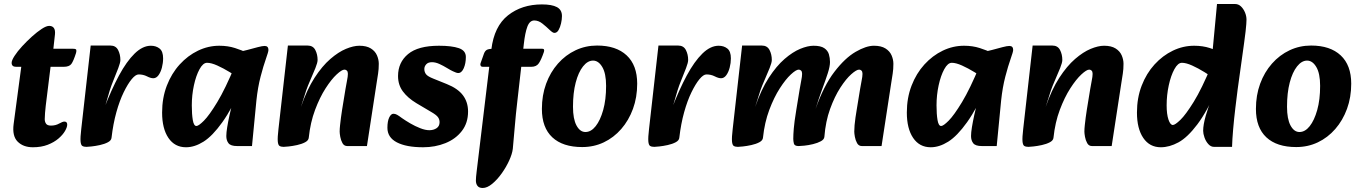

<svg xmlns="http://www.w3.org/2000/svg" viewBox="-20 -718 6776 957"><path d="M144 16Q96 16 68 -12Q40 -40 48 -100L86 -385H60Q38 -385 38 -405Q38 -417 52.5 -439.5Q67 -462 90.5 -487.5Q114 -513 139.5 -536Q165 -559 188 -574Q211 -589 225 -589Q241 -589 248.5 -578.5Q256 -568 254 -547L246 -475H343Q358 -475 360 -470Q362 -465 359 -454Q346 -413 335.5 -399Q325 -385 297 -385H232L208 -191Q206 -172 204.5 -155Q203 -138 203 -124Q203 -111 209.5 -101.5Q216 -92 234 -92Q257 -92 274.5 -102Q292 -112 301 -112Q315 -112 315 -97Q315 -84 304 -65Q293 -46 271.5 -27.5Q250 -9 218 3.5Q186 16 144 16Z M536 -32 498 -175Q535 -271 573 -341.5Q611 -412 651 -451Q691 -490 732 -490Q758 -490 775.5 -476Q793 -462 793 -427Q793 -404 787 -381Q781 -358 770 -343Q759 -328 744 -328Q731 -328 712.5 -337.5Q694 -347 671 -347Q656 -347 636.5 -323.5Q617 -300 596.5 -258Q576 -216 560 -158.5Q544 -101 536 -32ZM411 14Q398 14 390.5 9.5Q383 5 381.5 -14Q380 -33 385 -75L432 -491H530Q557 -491 568.5 -469Q580 -447 580 -419Q580 -406 569.5 -378.5Q559 -351 546.5 -320.5Q534 -290 527 -267L503 -185L553 -191L536 -32Q535 -18 518 -9Q501 0 478 5Q455 10 436 12Q417 14 411 14Z M907 16Q851 16 819.5 -30.5Q788 -77 788 -157Q788 -230 811.5 -291Q835 -352 875.5 -396.5Q916 -441 967 -465.5Q1018 -490 1073 -490Q1116 -490 1151.5 -478.5Q1187 -467 1212 -455L1183 -321Q1157 -339 1125 -358.5Q1093 -378 1063 -391.5Q1033 -405 1012 -405Q992 -405 974.5 -373Q957 -341 946.5 -292.5Q936 -244 936 -193Q936 -149 941 -119.5Q946 -90 959 -90Q970 -90 996.5 -116.5Q1023 -143 1063 -209Q1103 -275 1152 -393L1191 -297Q1137 -177 1088 -108.5Q1039 -40 994.5 -12Q950 16 907 16ZM1162 10Q1130 10 1119 -4Q1108 -18 1108 -40Q1108 -57 1112.5 -84.5Q1117 -112 1124 -144Q1131 -176 1139 -204L1161 -279L1127 -305L1151 -456Q1183 -461 1212.5 -469Q1242 -477 1265 -483Q1288 -489 1299 -489Q1318 -489 1318 -469Q1318 -460 1305.5 -425Q1293 -390 1279 -336.5Q1265 -283 1258 -217L1236 10Z M1711 10Q1695 10 1687 -4.5Q1679 -19 1676 -36Q1673 -53 1673 -62Q1673 -76 1675 -94Q1677 -112 1679.5 -132Q1682 -152 1685 -170L1702 -274Q1705 -294 1709.5 -315.5Q1714 -337 1714 -350Q1714 -361 1709 -366Q1704 -371 1697 -371Q1684 -371 1658 -347Q1632 -323 1603 -278Q1574 -233 1550.5 -170.5Q1527 -108 1519 -32L1480 -185Q1510 -272 1548 -330.5Q1586 -389 1626.5 -424Q1667 -459 1704.5 -474.5Q1742 -490 1771 -490Q1807 -490 1828.5 -476.5Q1850 -463 1859 -442Q1868 -421 1868 -400Q1868 -373 1864.5 -351Q1861 -329 1857 -303L1809 10ZM1394 14Q1381 14 1373.5 9.5Q1366 5 1364.5 -14Q1363 -33 1368 -75L1415 -491H1513Q1540 -491 1551.5 -469Q1563 -447 1563 -419Q1563 -406 1552 -378.5Q1541 -351 1527.5 -320.5Q1514 -290 1506 -267L1480 -185L1536 -191L1519 -32Q1518 -18 1501 -9Q1484 0 1461 5Q1438 10 1419 12Q1400 14 1394 14Z M2089 16Q2005 16 1958 -8.5Q1911 -33 1911 -81Q1911 -114 1920 -132.5Q1929 -151 1941 -151Q1950 -151 1959 -146Q1968 -141 1984 -129Q2001 -117 2025 -103Q2049 -89 2074.5 -79Q2100 -69 2120 -69Q2141 -69 2156 -79Q2171 -89 2171 -109Q2171 -123 2163 -134Q2155 -145 2131 -159L2055 -204Q2012 -230 1988 -262.5Q1964 -295 1964 -339Q1964 -407 2014 -448.5Q2064 -490 2168 -490Q2232 -490 2267 -478Q2302 -466 2302 -434Q2302 -402 2291.5 -378Q2281 -354 2264 -354Q2258 -354 2251 -357Q2244 -360 2237 -363Q2226 -368 2208 -379Q2190 -390 2170.5 -399Q2151 -408 2133 -408Q2114 -408 2104.5 -397.5Q2095 -387 2095 -374Q2095 -359 2103.5 -348Q2112 -337 2140 -326L2207 -299Q2262 -277 2287.5 -243Q2313 -209 2313 -162Q2313 -105 2282 -65Q2251 -25 2200 -4.5Q2149 16 2089 16Z M2386 219Q2368 219 2360 208.5Q2352 198 2352 182Q2352 167 2356 135L2429 -471Q2443 -587 2512 -641.5Q2581 -696 2681 -696Q2731 -696 2756 -682.5Q2781 -669 2781 -638Q2781 -621 2776.5 -601.5Q2772 -582 2764 -568Q2756 -554 2743 -554Q2735 -554 2719 -569.5Q2703 -585 2683.5 -600.5Q2664 -616 2643 -616Q2620 -616 2608.5 -585Q2597 -554 2591 -499L2558 -208Q2551 -149 2546 -88.5Q2541 -28 2536 24Q2533 49 2518 82Q2503 115 2480.5 146.5Q2458 178 2433 198.5Q2408 219 2386 219ZM2386 -385Q2379 -385 2376 -390Q2373 -395 2375 -402L2392 -450Q2397 -464 2406.5 -469.5Q2416 -475 2443 -475H2683Q2696 -475 2691 -459Q2678 -421 2666 -403Q2654 -385 2628 -385Z M2882 15Q2785 15 2733 -33.5Q2681 -82 2681 -175Q2681 -243 2702 -300.5Q2723 -358 2761 -401Q2799 -444 2849 -467.5Q2899 -491 2956 -491Q3051 -491 3103.5 -442Q3156 -393 3156 -301Q3156 -233 3135 -175.5Q3114 -118 3076.5 -75Q3039 -32 2989.5 -8.5Q2940 15 2882 15ZM2898 -60Q2926 -60 2949 -89Q2972 -118 2986.5 -169.5Q3001 -221 3001 -290Q3001 -352 2982 -384Q2963 -416 2936 -416Q2909 -416 2886 -387Q2863 -358 2849.5 -306.5Q2836 -255 2836 -186Q2836 -125 2853.5 -92.5Q2871 -60 2898 -60Z M3366 -32 3328 -175Q3365 -271 3403 -341.5Q3441 -412 3481 -451Q3521 -490 3562 -490Q3588 -490 3605.5 -476Q3623 -462 3623 -427Q3623 -404 3617 -381Q3611 -358 3600 -343Q3589 -328 3574 -328Q3561 -328 3542.5 -337.5Q3524 -347 3501 -347Q3486 -347 3466.5 -323.5Q3447 -300 3426.5 -258Q3406 -216 3390 -158.5Q3374 -101 3366 -32ZM3241 14Q3228 14 3220.5 9.5Q3213 5 3211.5 -14Q3210 -33 3215 -75L3262 -491H3360Q3387 -491 3398.5 -469Q3410 -447 3410 -419Q3410 -406 3399.5 -378.5Q3389 -351 3376.5 -320.5Q3364 -290 3357 -267L3333 -185L3383 -191L3366 -32Q3365 -18 3348 -9Q3331 0 3308 5Q3285 10 3266 12Q3247 14 3241 14Z M4276 10Q4260 10 4252 -4.5Q4244 -19 4241 -36Q4238 -53 4238 -62Q4238 -76 4239.5 -94Q4241 -112 4244 -132Q4247 -152 4250 -170L4267 -274Q4270 -294 4274.5 -315.5Q4279 -337 4279 -350Q4279 -361 4274 -366Q4269 -371 4262 -371Q4249 -371 4223 -348Q4197 -325 4168.5 -281Q4140 -237 4117.5 -175Q4095 -113 4089 -36L4045 -175Q4086 -291 4139 -360Q4192 -429 4244.5 -459.5Q4297 -490 4336 -490Q4372 -490 4393.5 -476.5Q4415 -463 4424 -442Q4433 -421 4433 -400Q4433 -373 4429.5 -351Q4426 -329 4422 -303L4374 10ZM3658 14Q3645 14 3637.5 9.5Q3630 5 3628.5 -14Q3627 -33 3632 -75L3679 -491H3777Q3804 -491 3815.5 -469Q3827 -447 3827 -419Q3827 -406 3816 -378.5Q3805 -351 3791.5 -320.5Q3778 -290 3770 -267L3744 -185L3800 -191L3783 -32Q3782 -18 3765 -9Q3748 0 3725 5Q3702 10 3683 12Q3664 14 3658 14ZM3961 10Q3940 10 3937 -2.5Q3934 -15 3934 -26Q3934 -46 3936.5 -77.5Q3939 -109 3949 -170L3966 -274Q3969 -294 3973.5 -315.5Q3978 -337 3978 -350Q3978 -361 3973 -366Q3968 -371 3961 -371Q3948 -371 3922 -347Q3896 -323 3867 -278Q3838 -233 3814.5 -170.5Q3791 -108 3783 -32L3744 -185Q3774 -272 3812 -330.5Q3850 -389 3890.5 -424Q3931 -459 3968.5 -474.5Q4006 -490 4035 -490Q4071 -490 4088.5 -478Q4106 -466 4111.5 -447.5Q4117 -429 4117 -409Q4117 -387 4106 -353Q4095 -319 4078.5 -274.5Q4062 -230 4045 -175L4101 -191L4089 -36Q4088 -23 4071.5 -14Q4055 -5 4032 0.5Q4009 6 3989 8Q3969 10 3961 10Z M4619 16Q4563 16 4531.5 -30.5Q4500 -77 4500 -157Q4500 -230 4523.5 -291Q4547 -352 4587.5 -396.5Q4628 -441 4679 -465.5Q4730 -490 4785 -490Q4828 -490 4863.5 -478.5Q4899 -467 4924 -455L4895 -321Q4869 -339 4837 -358.5Q4805 -378 4775 -391.5Q4745 -405 4724 -405Q4704 -405 4686.5 -373Q4669 -341 4658.5 -292.5Q4648 -244 4648 -193Q4648 -149 4653 -119.5Q4658 -90 4671 -90Q4682 -90 4708.5 -116.5Q4735 -143 4775 -209Q4815 -275 4864 -393L4903 -297Q4849 -177 4800 -108.5Q4751 -40 4706.5 -12Q4662 16 4619 16ZM4874 10Q4842 10 4831 -4Q4820 -18 4820 -40Q4820 -57 4824.5 -84.5Q4829 -112 4836 -144Q4843 -176 4851 -204L4873 -279L4839 -305L4863 -456Q4895 -461 4924.5 -469Q4954 -477 4977 -483Q5000 -489 5011 -489Q5030 -489 5030 -469Q5030 -460 5017.5 -425Q5005 -390 4991 -336.5Q4977 -283 4970 -217L4948 10Z M5423 10Q5407 10 5399 -4.5Q5391 -19 5388 -36Q5385 -53 5385 -62Q5385 -76 5387 -94Q5389 -112 5391.5 -132Q5394 -152 5397 -170L5414 -274Q5417 -294 5421.5 -315.5Q5426 -337 5426 -350Q5426 -361 5421 -366Q5416 -371 5409 -371Q5396 -371 5370 -347Q5344 -323 5315 -278Q5286 -233 5262.5 -170.5Q5239 -108 5231 -32L5192 -185Q5222 -272 5260 -330.5Q5298 -389 5338.5 -424Q5379 -459 5416.5 -474.5Q5454 -490 5483 -490Q5519 -490 5540.5 -476.5Q5562 -463 5571 -442Q5580 -421 5580 -400Q5580 -373 5576.5 -351Q5573 -329 5569 -303L5521 10ZM5106 14Q5093 14 5085.5 9.5Q5078 5 5076.5 -14Q5075 -33 5080 -75L5127 -491H5225Q5252 -491 5263.5 -469Q5275 -447 5275 -419Q5275 -406 5264 -378.5Q5253 -351 5239.5 -320.5Q5226 -290 5218 -267L5192 -185L5248 -191L5231 -32Q5230 -18 5213 -9Q5196 0 5173 5Q5150 10 5131 12Q5112 14 5106 14Z M5766 16Q5710 16 5678.5 -30.5Q5647 -77 5647 -157Q5647 -230 5670.5 -291Q5694 -352 5734.5 -396.5Q5775 -441 5826 -465.5Q5877 -490 5932 -490Q5975 -490 6010.5 -478.5Q6046 -467 6071 -455L6042 -321Q6015 -339 5983.5 -358.5Q5952 -378 5922 -391.5Q5892 -405 5871 -405Q5851 -405 5833.5 -373Q5816 -341 5805.5 -292.5Q5795 -244 5795 -193Q5795 -149 5804 -122Q5813 -95 5826 -95Q5837 -95 5863.5 -120.5Q5890 -146 5930 -210.5Q5970 -275 6019 -393L6050 -283Q5997 -163 5948 -98Q5899 -33 5854 -8.5Q5809 16 5766 16ZM6031 14Q6015 14 6002.5 0Q5990 -14 5983.5 -33Q5977 -52 5977 -66Q5977 -96 5990 -141.5Q6003 -187 6022 -233L6037 -269L5996 -311L6007 -416L6021 -433L6046 -698H6136Q6153 -698 6165.5 -686Q6178 -674 6185.5 -656Q6193 -638 6193 -620Q6193 -612 6192 -598Q6191 -584 6188.5 -561.5Q6186 -539 6181 -503L6149 -273Q6144 -234 6137.5 -180Q6131 -126 6126.5 -74Q6122 -22 6121 14Z M6441 15Q6344 15 6292 -33.5Q6240 -82 6240 -175Q6240 -243 6261 -300.5Q6282 -358 6320 -401Q6358 -444 6408 -467.5Q6458 -491 6515 -491Q6610 -491 6662.5 -442Q6715 -393 6715 -301Q6715 -233 6694 -175.5Q6673 -118 6635.5 -75Q6598 -32 6548.5 -8.5Q6499 15 6441 15ZM6457 -60Q6485 -60 6508 -89Q6531 -118 6545.5 -169.5Q6560 -221 6560 -290Q6560 -352 6541 -384Q6522 -416 6495 -416Q6468 -416 6445 -387Q6422 -358 6408.5 -306.5Q6395 -255 6395 -186Q6395 -125 6412.5 -92.5Q6430 -60 6457 -60Z"/></svg>

Font: Alkatra
Style: Regular
Weight: 400
Designer: Suman Bhandary
Version: Version 1.100;gftools[0.9.22]